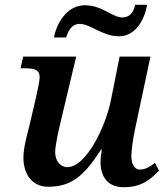

<svg xmlns="http://www.w3.org/2000/svg" viewBox="-20 -773 690 804"><path d="M478 -621C551 -621 587 -697 596 -753H546C540 -726 527 -700 492 -700C449 -700 409 -751 335 -751C257 -751 215 -669 206 -616H257C264 -638 277 -673 314 -673C358 -673 409 -621 478 -621ZM499 11C582 11 618 -32 646 -58L629 -91C604 -72 588 -63 565 -63C540 -63 530 -94 530 -116C530 -143 536 -186 545 -230L610 -536H481L444 -351C420 -236 339 -73 262 -73C233 -73 211 -100 211 -135C211 -165 226 -230 235 -267L299 -536H77L66 -487H87C126 -487 146 -479 146 -451C146 -429 135 -387 131 -366L102 -242C93 -207 78 -154 78 -112C78 -54 107 9 182 9C276 9 331 -33 403 -147H406C401 -111 401 -103 401 -94C401 -47 420 11 499 11Z"/></svg>

Font: Noto Serif Semi
Style: Italic
Weight: 600
Italic angle: -12°
Designer: Monotype Design Team
Foundry: Monotype Imaging Inc.
Version: Version 1.901